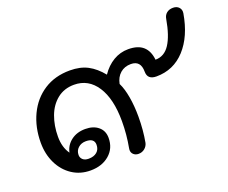

<svg xmlns="http://www.w3.org/2000/svg" viewBox="-106 -786 1152 968"><g transform="rotate(-20 470.5 -302.5)"><path d="M449 -20Q449 -26 450 -29Q463 -98 463 -170Q463 -290 419 -357.5Q375 -425 298 -425Q245 -425 207.5 -395Q170 -365 151.5 -315Q133 -265 133 -206Q133 -149 160 -111Q168 -149 199 -172.5Q230 -196 275 -196Q318 -196 344.5 -174Q371 -152 371 -114Q371 -58 331.5 -24Q292 10 230 10Q175 10 132 -18.5Q89 -47 65 -96.5Q41 -146 41 -207Q41 -290 73 -357Q105 -424 164 -462Q223 -500 303 -500Q359 -500 398.5 -479Q438 -458 472 -416Q499 -456 536 -478Q573 -500 616 -500Q668 -500 695.5 -475.5Q723 -451 728 -403Q776 -403 805 -447.5Q834 -492 849 -578Q852 -597 865.5 -608Q879 -619 900 -619Q920 -619 931.5 -606.5Q943 -594 940 -575Q920 -457 858 -389.5Q796 -322 704 -322Q656 -322 656 -365Q656 -425 603 -425Q569 -425 546 -405Q523 -385 516 -350Q532 -318 540.5 -269Q549 -220 549 -163Q549 -90 537 -26Q533 -9 519 2.5Q505 14 486 14Q470 14 459.5 4.5Q449 -5 449 -20ZM302 -102Q302 -137 257 -137Q232 -137 215.5 -122Q199 -107 199 -84Q199 -69 210 -59Q221 -49 241 -49Q269 -49 285.5 -63Q302 -77 302 -102Z"/></g></svg>

Font: Kodchasan Medium
Style: Italic
Weight: 500
Italic angle: -10°
Version: Version 1.000; ttfautohint (v1.6)